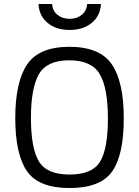

<svg xmlns="http://www.w3.org/2000/svg" viewBox="-20 -938 700 968"><path d="M136 -343Q136 -191 176 -124.5Q216 -58 330.5 -58Q445 -58 484.5 -123Q524 -188 524 -341Q524 -494 483 -564Q442 -634 329.5 -634Q217 -634 176.5 -564.5Q136 -495 136 -343ZM604 -341Q604 -156 545 -73Q486 10 330.5 10Q175 10 116 -75Q57 -160 57 -342.5Q57 -525 117 -613.5Q177 -702 330 -702Q483 -702 543.5 -614Q604 -526 604 -341ZM419 -918H489Q486 -859 443 -823Q400 -787 331 -787Q262 -787 219.5 -823Q177 -859 174 -918H243Q244 -885 269 -864Q294 -843 331 -843Q368 -843 393 -864Q418 -885 419 -918Z"/></svg>

Font: Titillium Web
Style: Regular
Weight: 400
Version: Version 1.002;PS 57.000;hotconv 1.0.70;makeotf.lib2.5.55311